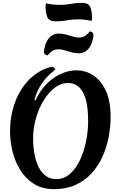

<svg xmlns="http://www.w3.org/2000/svg" viewBox="-20 -1295 842 1340"><path d="M357 25Q276 25 218 -11Q160 -47 122.5 -106.5Q85 -166 67.5 -237.5Q50 -309 50 -379Q50 -462 70.5 -536.5Q91 -611 129 -671Q167 -731 221 -772.5Q275 -814 342 -830Q350 -829 357.5 -822.5Q365 -816 366 -809Q337 -788 308.5 -758Q280 -728 257 -688Q234 -648 220 -597L227 -594Q259 -663 305.5 -709.5Q352 -756 406 -780Q460 -804 513 -804Q577 -804 631 -769Q685 -734 718.5 -662Q752 -590 752 -479Q752 -409 738 -337Q724 -265 694.5 -200Q665 -135 618.5 -84.5Q572 -34 507 -4.5Q442 25 357 25ZM373 -45Q426 -45 467 -80.5Q508 -116 536.5 -174.5Q565 -233 580 -305Q595 -377 595 -450Q595 -549 577 -607Q559 -665 527.5 -690.5Q496 -716 457 -716Q406 -716 361.5 -682Q317 -648 283 -591.5Q249 -535 230 -466.5Q211 -398 211 -330Q211 -272 220.5 -220.5Q230 -169 249.5 -129.5Q269 -90 299.5 -67.5Q330 -45 373 -45ZM313 -908Q303 -910 295.5 -915Q288 -920 286 -932Q292 -982 308.5 -1010Q325 -1038 346 -1049.5Q367 -1061 388 -1061Q415 -1061 440 -1054Q465 -1047 488 -1040Q511 -1033 531 -1033Q558 -1033 577 -1046.5Q596 -1060 606 -1076Q616 -1075 623.5 -1069.5Q631 -1064 633 -1052Q627 -1002 611 -974Q595 -946 573.5 -934.5Q552 -923 531 -923Q504 -923 479 -930Q454 -937 431.5 -944Q409 -951 388 -951Q361 -951 342 -937.5Q323 -924 313 -908ZM366 -1146Q323 -1146 310.5 -1175.5Q298 -1205 298 -1250Q298 -1256 299 -1261Q300 -1266 301 -1272Q327 -1266 351.5 -1263.5Q376 -1261 401 -1261Q438 -1261 473.5 -1268Q509 -1275 554 -1275Q598 -1275 610 -1245.5Q622 -1216 622 -1171Q622 -1165 621.5 -1160Q621 -1155 619 -1149Q593 -1155 569 -1157.5Q545 -1160 519 -1160Q482 -1160 446.5 -1153Q411 -1146 366 -1146Z"/></svg>

Font: Merienda
Style: Bold
Weight: 700
Designer: Eduardo Rodriguez Tunni
Foundry: Eduardo Rodriguez Tunni
Version: Version 2.001